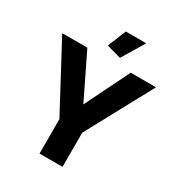

<svg xmlns="http://www.w3.org/2000/svg" viewBox="-211 -1046 1088 1179"><g transform="rotate(30 332.5 -457.0)"><path d="M382.8 -755.9 280.8 -784.2 333 -914.1H478ZM178.2 -710 331.1 -396 485.8 -710H665L412.1 -242.2V0H249V-244.1L0 -710Z"/></g></svg>

Font: Raleway-v4020 ExtraBold
Style: Regular
Weight: 800
Designer: Matt McInerney, Pablo Impallari, Rodrigo Fuenzalida
Foundry: Matt McInerney, Pablo Impallari, Rodrigo Fuenzalida
Version: Version 4.020;PS 004.020;hotconv 1.0.88;makeotf.lib2.5.64775